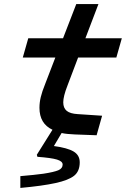

<svg xmlns="http://www.w3.org/2000/svg" viewBox="-20 -659 654 944"><path d="M161 102 238 -21Q206 -36 190 -63Q174 -90 174 -129Q174 -155 180.5 -182Q187 -209 202 -246L252 -376H92L119 -471H290L355 -639H464L400 -471H579L552 -376H364L312 -239Q301 -211 296 -190.5Q291 -170 291 -156Q291 -128 308 -114Q325 -100 362 -98L482 -90L455 6L348 2Q328 1 312 -0.5Q296 -2 283 -5L245 59Q312 68 342 86Q372 104 372 139Q372 183 344.5 205Q317 227 253 241Q221 248 178 254Q135 260 80 265V207Q116 204 144 201Q172 198 194 195Q246 187 267 178Q288 169 288 150Q288 134 260 125.5Q232 117 164 112Z"/></svg>

Font: Intel One Mono Medium
Style: Italic
Weight: 500
Italic angle: -16°
Monospace: yes
Designer: Fred Shallcrass
Foundry: Frere-Jones Type LLC
Version: Version 1.400;hotconv 1.1.0;makeotfexe 2.6.0;FJTRelease1.4